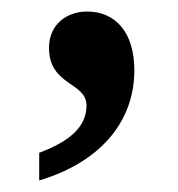

<svg xmlns="http://www.w3.org/2000/svg" viewBox="-20 -158 308 333"><path d="M131 -138C96 -138 65 -116 65 -75C65 -9 130 -16 130 25C130 62 101 87 48 107V155C161 121 213 47 213 -36C213 -101 181 -138 131 -138Z"/></svg>

Font: Noto Serif Sinhala Condensed SemiBold
Style: Regular
Weight: 600
Width: 3
Designer: Jelle Bosma - Monotype Design Team
Foundry: Monotype Imaging Inc.
Version: Version 2.007